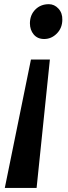

<svg xmlns="http://www.w3.org/2000/svg" viewBox="-20 -769 324 918"><path d="M155 129.5H3L128 -484.5H218.5ZM278 -674Q277.5 -634.5 251.5 -608.5Q225.5 -582.5 191 -582.5Q159.5 -582.5 141.2 -604.2Q123 -626 123 -658Q123.5 -698 149 -723.5Q174.5 -749 213.5 -749Q240 -749 259.5 -727.8Q279 -706.5 278 -674Z"/></svg>

Font: Merriweather 20pt ExtraBold
Style: Italic
Weight: 800
Italic angle: -7.8°
Version: Version 2.101